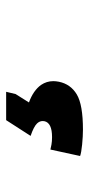

<svg xmlns="http://www.w3.org/2000/svg" viewBox="152 -224 296 640"><g transform="rotate(-90 300.0 96.0)"><path d="M187.5 224.5Q166.5 224.5 138.5 221.8Q110.5 219 100 215L121.5 116Q126.5 117.5 137.8 119.5Q149 121.5 163 121.5Q210.5 121.5 216 96Q216.5 93 216.5 90Q216.5 80 208.5 71.5Q198 60.5 167 50L219.5 -31.5H314L306.5 0L278.5 44.5Q318.5 59 337 85Q349.5 103.5 349.5 125.5Q349.5 134.5 347.5 144.5Q339.5 183.5 305.2 204Q271 224.5 187.5 224.5Z"/></g></svg>

Font: Heraclito ExtraBold
Style: Italic
Weight: 800
Italic angle: -12°
Designer: Kostas Bartsokas (font) & Cristiano Sobral (main changes)
Foundry: Kostas Bartsokas (font) & Cristiano Sobral (main changes)
Version: Version 1.00;July 8, 2020;FontCreator 13.0.0.2655 64-bit